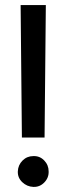

<svg xmlns="http://www.w3.org/2000/svg" viewBox="-20 -720 261 754"><path d="M160 -700 155 -180H66L61 -700ZM111 14Q86 13 67.5 -4.5Q49 -22 50 -47Q51 -72 68.5 -89.5Q86 -107 111 -107Q136 -108 153.5 -90Q171 -72 171 -47Q172 -22 154 -3.5Q136 15 111 14Z"/></svg>

Font: Kulim Park SemiBold
Style: Regular
Weight: 600
Designer: Noponies / Dale Sattler
Foundry: Noponies
Version: Version 1.000; ttfautohint (v1.8.3)